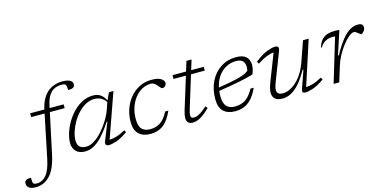

<svg xmlns="http://www.w3.org/2000/svg" viewBox="-245 -1235 3925 1961"><g transform="rotate(-15 1718.0 -255.0)"><path d="M180.5 -48Q149 100.5 86.2 166.5Q23.5 232.5 -65.5 232.5Q-113 232.5 -135.5 215.2Q-158 198 -158 170Q-158 146.5 -143.2 135.8Q-128.5 125 -89 125.5Q-90 172 -81.5 185Q-76.5 193 -67.5 195.2Q-58.5 197.5 -44 197.5Q14 197.5 55.8 147.8Q97.5 98 121 -15L215.5 -472H73.5V-512H223.5Q250 -630 315 -686Q380 -742 473 -742Q529.5 -742 555.2 -726.2Q581 -710.5 581 -686.5Q581 -663.5 565.8 -652Q550.5 -640.5 510.5 -641.5Q509.5 -686.5 500 -699Q494.5 -706.5 483.8 -708.8Q473 -711 454.5 -711Q321 -711 286 -543.5L279.5 -512H427.5V-472H271Z M740 -42 813.5 -226.5H806Q745 -133.5 695 -82Q645 -30.5 602.2 -10.2Q559.5 10 519 10Q455 10 421.8 -23.8Q388.5 -57.5 388.5 -113Q388.5 -160 405.5 -215.2Q422.5 -270.5 454 -324.8Q485.5 -379 529 -423.5Q572.5 -468 625.8 -495Q679 -522 739 -522Q788 -522 820 -498.5Q852 -475 870.5 -434.5L907 -512H954L787.5 -41Q818 -41.5 859.8 -53.2Q901.5 -65 957 -96L969.5 -72.5Q896.5 -21.5 845.8 -5.8Q795 10 769.5 10Q719 10 740 -42ZM448.5 -124.5Q448.5 -34.5 539.5 -34.5Q581 -34.5 625.8 -62.8Q670.5 -91 712.5 -138Q754.5 -185 788.8 -241.5Q823 -298 842.5 -355L864.5 -419.5Q842 -453 811 -468.5Q780 -484 742 -484Q694.5 -484 650.8 -460Q607 -436 570 -396.2Q533 -356.5 505.8 -308.8Q478.5 -261 463.5 -212.8Q448.5 -164.5 448.5 -124.5Z M1344 -485.5Q1292 -485.5 1247.8 -461.5Q1203.5 -437.5 1170.2 -394.8Q1137 -352 1118.5 -296.2Q1100 -240.5 1100 -177.5Q1100 -99.5 1130.5 -68.5Q1161 -37.5 1218 -37.5Q1276.5 -37.5 1322.8 -66Q1369 -94.5 1410.5 -173.5H1444.5Q1400 -74.5 1343.8 -32.2Q1287.5 10 1207.5 10Q1131 10 1086.2 -31.2Q1041.5 -72.5 1041.5 -161.5Q1041.5 -232.5 1064.5 -297.5Q1087.5 -362.5 1129.5 -413Q1171.5 -463.5 1229.5 -492.8Q1287.5 -522 1357.5 -522Q1426 -522 1457.5 -501.2Q1489 -480.5 1489 -456Q1489 -436.5 1475.8 -423.5Q1462.5 -410.5 1445 -410.5Q1438 -410.5 1427.8 -422Q1417.5 -433.5 1402 -451.5Q1372 -485.5 1344 -485.5Z M1659.5 -134Q1646 -91 1646 -70.5Q1646 -51 1654.5 -44.2Q1663 -37.5 1677.5 -37.5Q1693 -37.5 1711.8 -43.2Q1730.5 -49 1756.5 -66.2Q1782.5 -83.5 1821 -117.5L1838.5 -95.5Q1777.5 -36 1735 -13Q1692.5 10 1653.5 10Q1626 10 1608.2 -5Q1590.5 -20 1590.5 -56Q1590.5 -70 1594 -89.2Q1597.5 -108.5 1606 -136.5L1709.5 -472H1578.5L1579 -512H1722L1754 -616.5H1808L1776 -512H1909V-472H1763.5Z M2347 -173.5Q2313 -100.5 2275 -60.8Q2237 -21 2194.2 -5.5Q2151.5 10 2104 10Q2026 10 1981.5 -31.2Q1937 -72.5 1937 -161.5Q1937 -267.5 1977.8 -349Q2018.5 -430.5 2090 -476.2Q2161.5 -522 2253.5 -522Q2324 -522 2357.5 -490.2Q2391 -458.5 2391 -404Q2391 -358.5 2368 -307Q2288 -284.5 2198.2 -267.2Q2108.5 -250 1998.5 -233.5Q1995 -206.5 1995 -178Q1995 -104 2024.5 -70.8Q2054 -37.5 2114.5 -37.5Q2176 -37.5 2222.8 -66.2Q2269.5 -95 2312.5 -173.5ZM2241 -483.5Q2184.5 -483.5 2136 -457.8Q2087.5 -432 2053 -383.8Q2018.5 -335.5 2004 -267.5Q2113 -285 2176.8 -299Q2240.5 -313 2274.5 -326.8Q2308.5 -340.5 2328 -357.5Q2341 -409 2322.2 -446.2Q2303.5 -483.5 2241 -483.5Z M2819.5 -33 2885 -221H2876.5Q2825.5 -131.5 2779.2 -81.2Q2733 -31 2690 -10.5Q2647 10 2606 10Q2550.5 10 2525.2 -13.8Q2500 -37.5 2500 -77.5Q2500 -98.5 2506.5 -125.8Q2513 -153 2528.5 -192.5L2636 -469Q2604.5 -467.5 2562 -451.2Q2519.5 -435 2461.5 -397.5L2447 -421.5Q2525.5 -482.5 2579.5 -502.2Q2633.5 -522 2663 -522Q2689 -522 2696.8 -509.2Q2704.5 -496.5 2692.5 -466.5L2577 -168Q2558.5 -120.5 2558.5 -92Q2558.5 -41 2622 -41Q2666.5 -41 2715.8 -69.8Q2765 -98.5 2809.8 -156.8Q2854.5 -215 2885.5 -303L2958.5 -512H3018.5L2865.5 -41Q2896.5 -41.5 2938 -53.2Q2979.5 -65 3035 -96L3048 -72.5Q2974.5 -21.5 2924 -5.8Q2873.5 10 2847.5 10Q2825 10 2818.2 0Q2811.5 -10 2819.5 -33Z M3285 -464.5Q3280.5 -466 3273.8 -466.2Q3267 -466.5 3261 -466.5Q3170 -466.5 3124.5 -390L3115.5 -390.5Q3132 -443.5 3157.8 -471.5Q3183.5 -499.5 3218.5 -510Q3253.5 -520.5 3297 -520.5Q3322.5 -520.5 3344.5 -517L3263 -268H3272.5Q3325 -364 3370 -419.5Q3415 -475 3456.5 -498.2Q3498 -521.5 3539 -521.5Q3570 -521.5 3582.2 -510Q3594.5 -498.5 3594.5 -480Q3594.5 -461 3584.8 -446.8Q3575 -432.5 3564.2 -424.5Q3553.5 -416.5 3549.5 -416.5Q3547.5 -416.5 3538.8 -423Q3530 -429.5 3520 -437.5Q3509.5 -445.5 3500 -452.2Q3490.5 -459 3487.5 -459Q3460 -459 3426.2 -431.5Q3392.5 -404 3358.8 -360Q3325 -316 3297.5 -264.5Q3270 -213 3255.5 -165L3204.5 0H3145Z"/></g></svg>

Font: Newsreader Caption Light
Style: Italic
Weight: 300
Italic angle: -17°
Designer: Hugues Gentile
Foundry: Production Type
Version: Version 1.001